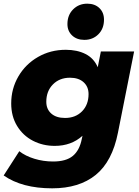

<svg xmlns="http://www.w3.org/2000/svg" viewBox="-32 -822 757 1045"><path d="M698 -542 610 -100Q579 57 489 130Q399 203 252 203Q88 203 -12 133L73 1Q106 27 155 42Q204 57 257 57Q328 57 364.5 26.5Q401 -4 413 -65L417 -83Q356 -28 266 -28Q201 -28 147 -56Q93 -84 61 -136.5Q29 -189 29 -259Q29 -339 68 -406Q107 -473 175 -512Q243 -551 326 -551Q388 -551 433.5 -528Q479 -505 500 -456L517 -542ZM450 -310Q450 -350 423 -374.5Q396 -399 349 -399Q292 -399 256 -362.5Q220 -326 220 -268Q220 -228 247 -204Q274 -180 322 -180Q379 -180 414.5 -216Q450 -252 450 -310ZM335 -691Q335 -740 366 -771Q397 -802 443 -802Q484 -802 509 -778Q534 -754 534 -715Q534 -666 503.5 -635.5Q473 -605 427 -605Q386 -605 360.5 -629Q335 -653 335 -691Z"/></svg>

Font: Montserrat Alternates ExtraBold
Style: Italic
Weight: 800
Italic angle: -11.3°
Designer: Julieta Ulanovsky
Foundry: Julieta Ulanovsky
Version: Version 7.200